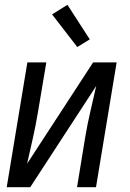

<svg xmlns="http://www.w3.org/2000/svg" viewBox="-20 -780 540 800"><path d="M8 0 94 -520H173L138 -312Q129 -258 117 -204.5Q105 -151 93 -98L368 -520H466L380 0H301L335 -208Q344 -262 356.5 -315.5Q369 -369 381 -422L106 0ZM302 -584 197 -720 261 -760 354 -616Z"/></svg>

Font: Iosevka Term Curly Oblique
Style: Regular
Weight: 400
Italic angle: -9°
Designer: Belleve Invis
Foundry: Belleve Invis
Version: Version 32.3.0